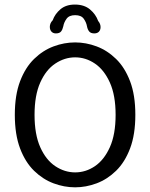

<svg xmlns="http://www.w3.org/2000/svg" viewBox="-20 -811 659 842"><path d="M309.5 10.5Q261.5 10.5 214.8 -7Q168 -24.5 129.5 -62Q91 -99.5 68 -160.2Q45 -221 45 -307.5Q45 -394 68 -454.5Q91 -515 129.5 -552.5Q168 -590 214.8 -607.5Q261.5 -625 309.5 -625Q357 -625 403.8 -607.5Q450.5 -590 489 -552.5Q527.5 -515 550.5 -454.5Q573.5 -394 573.5 -307.5Q573.5 -221 550.5 -160.2Q527.5 -99.5 489 -62Q450.5 -24.5 403.8 -7Q357 10.5 309.5 10.5ZM309.5 -55Q356 -55 396.2 -82.2Q436.5 -109.5 461.8 -165.5Q487 -221.5 487 -307.5Q487 -393 461.8 -449Q436.5 -505 396.2 -532.2Q356 -559.5 309.5 -559.5Q263.5 -559.5 222.5 -532.2Q181.5 -505 156.5 -449Q131.5 -393 131.5 -307.5Q131.5 -221.5 156.5 -165.5Q181.5 -109.5 222.5 -82.2Q263.5 -55 309.5 -55ZM393.5 -664.5Q378 -664.5 371 -673.2Q364 -682 361.5 -695.5Q358.5 -713 347.2 -728.8Q336 -744.5 309.5 -744.5Q283.5 -744.5 272 -728.8Q260.5 -713 257.5 -695.5Q254.5 -681.5 247.8 -673Q241 -664.5 225 -664.5Q213 -664.5 205.8 -672.2Q198.5 -680 198.5 -693.5Q198.5 -700 201.2 -707.5Q204 -715 211 -722Q221 -750 245.2 -770.5Q269.5 -791 308.5 -791Q349 -791 374.5 -769.8Q400 -748.5 410.5 -719Q416 -712.5 418.5 -705.8Q421 -699 421 -692.5Q421 -679.5 413.8 -672Q406.5 -664.5 393.5 -664.5Z"/></svg>

Font: Sono ExtraLight Monospace
Style: Regular
Weight: 400
Version: Version 2.112